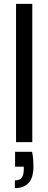

<svg xmlns="http://www.w3.org/2000/svg" viewBox="-20 -735 250 993"><path d="M63 0V-715H147V0ZM57 238V198Q82 198 92.5 183.5Q103 169 103 141V127H58V50H146Q150 70 151.5 89Q153 108 153 124Q153 184 128 211Q103 238 57 238Z"/></svg>

Font: DM Sans 28pt
Style: Regular
Weight: 400
Version: Version 4.004;gftools[0.9.30]